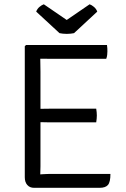

<svg xmlns="http://www.w3.org/2000/svg" viewBox="-20 -898 602 918"><path d="M98.5 -677 104.5 -683H172.5V-620Q172.5 -599 173 -587.5Q173.5 -576 173.5 -555.5V-102.5Q173.5 -92.5 173 -83.8Q172.5 -75 172.5 -64V0H142.5Q122.5 0 110.5 -13.5Q98.5 -27 98.5 -50.5ZM440 -378.5Q441.5 -370.5 442.2 -361.5Q443 -352.5 443 -346Q443 -339.5 442.2 -330.5Q441.5 -321.5 440 -313H233Q222 -313 207.5 -313.2Q193 -313.5 177.2 -313.8Q161.5 -314 147 -314V-377.5Q161.5 -377.5 177.2 -377.8Q193 -378 207.5 -378.2Q222 -378.5 233 -378.5ZM491.5 -683Q493 -674.5 493.2 -666.5Q493.5 -658.5 493.5 -652Q493.5 -645.5 492.5 -635.8Q491.5 -626 488 -617H233Q222 -617 207.5 -617Q193 -617 177.2 -617.2Q161.5 -617.5 147 -618V-683ZM508 -66.5Q508 -27.5 496.2 -13.8Q484.5 0 456.5 0H147V-62.5Q166.5 -64 186.5 -65.2Q206.5 -66.5 234 -66.5ZM408.5 -877.5Q418.5 -874 429.2 -865Q440 -856 445 -842.5L334 -739.5Q327 -738 317.8 -737Q308.5 -736 299 -736Q289.5 -736 280.5 -737Q271.5 -738 264.5 -739.5L153 -842.5Q158 -856 168.8 -865Q179.5 -874 189.5 -877.5L299 -802.5Z"/></svg>

Font: Signika Light Light
Style: Regular
Weight: 300
Version: Version 2.001